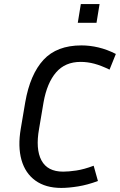

<svg xmlns="http://www.w3.org/2000/svg" viewBox="-20 -913 589 943"><path d="M172 -281Q154 -181 183.5 -125.5Q213 -70 290 -70Q317 -70 354.5 -75.5Q392 -81 440 -99L461 -24Q410 -5 363.5 2.5Q317 10 281 10Q204 10 154 -26Q104 -62 85.5 -127.5Q67 -193 82 -281L104 -411Q128 -548 193.5 -619Q259 -690 380 -690Q421 -690 463.5 -680Q506 -670 549 -648L518 -571Q477 -591 443.5 -600Q410 -609 376 -609Q300 -609 255.5 -557.5Q211 -506 194 -411ZM454 -801H362L377 -893H469Z"/></svg>

Font: Inria Sans
Style: Italic
Weight: 400
Italic angle: -10°
Designer: Black Foundry Team
Foundry: Black Foundry
Version: Version 1.2; ttfautohint (v1.8.3)